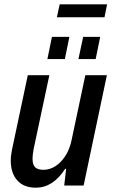

<svg xmlns="http://www.w3.org/2000/svg" viewBox="-20 -861 523 891"><path d="M368 0H278L287 -78L282 -77Q226 10 146 10Q91 10 60.5 -23.5Q30 -57 30 -116Q30 -140 36 -168L109 -512H209L136 -169Q131 -141 131 -125Q131 -96 143.5 -84.5Q156 -73 181 -73Q226 -73 262.5 -111Q299 -149 312 -210L376 -512H476ZM221 -690H302L281 -587H200ZM366 -690H445L424 -587H344ZM257 -841H477L465 -781H244Z"/></svg>

Font: Decalotype Medium Italic
Style: Regular
Weight: 500
Italic angle: -12°
Designer: Alfredo Marco Pradil
Foundry: Alfredo Marco Pradil
Version: Version 1.0